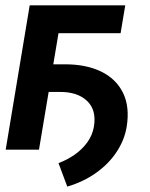

<svg xmlns="http://www.w3.org/2000/svg" viewBox="-20 -566 569 726"><path d="M96.2 -218.3 113.3 -322.8H224.1Q304.7 -323.2 361.8 -295.7Q418.9 -268.1 445.1 -215.1Q471.2 -162.1 459 -86.4Q450.7 -36.6 420.9 8.5Q391.1 53.7 343.3 87.6Q295.4 121.6 234.4 139.6L201.2 50.8Q233.9 38.6 262 19Q290 -0.5 309.6 -27.1Q329.1 -53.7 335 -86.4Q345.7 -149.9 309.3 -184.3Q272.9 -218.8 207 -218.3ZM453.6 -545.9 436 -440.4H201.2L127.4 0H1.5L92.3 -545.9Z"/></svg>

Font: Inter Tight SemiBold
Style: Italic
Weight: 600
Italic angle: -9.39999°
Designer: Rasmus Andersson
Foundry: rsms
Version: Version 3.004